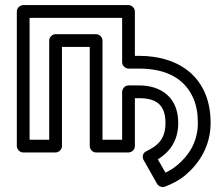

<svg xmlns="http://www.w3.org/2000/svg" viewBox="-20 -573 880 753"><path d="M679 -91C679 -191 612 -238 525 -238H484C469 -238 459 -224 459 -213V-25H382V-414C382 -429 368 -439 357 -439H198C183 -439 173 -425 173 -414V-25H96V-503H459V-329C459 -314 473 -304 484 -304H525C635 -304 706 -263 739 -186C750 -160 756 -128 756 -91C756 -15 719 38 676 74C662 86 646 96 629 104L599 52C644 24 679 -19 679 -91ZM525 -354H509V-528C509 -539 499 -553 484 -553H71C60 -553 46 -543 46 -528V0C46 11 56 25 71 25H198C209 25 223 15 223 0V-389H332V0C332 11 342 25 357 25H484C495 25 509 15 509 0V-188H525C593 -188 629 -162 629 -91C629 -29 600 -2 554 20C539 27 537 43 543 54L596 148C602 158 615 163 627 159C658 147 685 133 708 113C758 71 806 3 806 -91C806 -266 687 -354 525 -354Z"/></svg>

Font: Asimov
Style: NarOu
Weight: 500
Designer: Google
Version: Version 2.000980; 2014